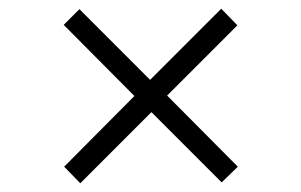

<svg xmlns="http://www.w3.org/2000/svg" viewBox="-20 -570 690 440"><path d="M164 -150 127 -188 288 -350 126 -513 162 -549 324 -387 487 -550 524 -512 363 -351 525 -188 488 -152 327 -313Z"/></svg>

Font: REM Medium ExtraLight
Style: Regular
Weight: 250
Version: Version 1.005;gftools[0.9.28]